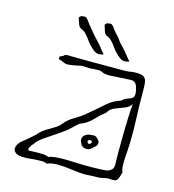

<svg xmlns="http://www.w3.org/2000/svg" viewBox="-97 -706 718 791"><g transform="rotate(15 262.0 -310.0)"><path d="M335 4Q316 4 285 -0.5Q254 -5 223 -6Q192 -7 173 2Q165 -3 148.5 -3Q132 -3 115.5 -1.5Q99 0 89 1H76Q51 1 40.5 -6.5Q30 -14 30 -24Q30 -46 59 -67Q70 -75 80 -84.5Q90 -94 102 -104Q115 -120 132.5 -131Q150 -142 166.5 -151.5Q183 -161 192 -173Q210 -195 234 -208.5Q258 -222 277 -238Q295 -253 312.5 -268Q330 -283 348 -299Q357 -307 370 -314.5Q383 -322 403 -329Q412 -339 423.5 -342.5Q435 -346 443.5 -351Q452 -356 452 -370Q452 -383 445.5 -402Q439 -421 420 -421Q416 -421 395.5 -420Q375 -419 354.5 -417.5Q334 -416 328 -416Q319 -416 309.5 -417.5Q300 -419 291 -424Q286 -426 278 -425.5Q270 -425 262 -425Q244 -423 238.5 -423.5Q233 -424 214 -425Q207 -425 200.5 -423.5Q194 -422 186 -420Q167 -417 160.5 -416Q154 -415 150 -415Q140 -415 131 -419.5Q122 -424 113 -426Q109 -427 109.5 -433Q110 -439 113 -440Q122 -442 126.5 -447Q131 -452 141 -452Q147 -452 173.5 -451.5Q200 -451 236.5 -451Q273 -451 309 -451Q345 -451 370.5 -451Q396 -451 400 -452Q428 -457 447 -454.5Q466 -452 470 -444Q475 -440 477 -428Q479 -416 479 -404Q479 -349 480 -316Q481 -283 482 -261Q483 -239 483 -220Q483 -201 482.5 -175.5Q482 -150 479 -108Q478 -101 478 -94Q478 -87 478 -80Q478 -70 479 -61.5Q480 -53 484 -44Q480 -27 474.5 -15Q469 -3 453 -4Q434 -5 426 -4Q418 -3 413.5 -1.5Q409 0 401.5 1Q394 2 375 2Q365 2 355 3Q345 4 335 4ZM172 -26Q181 -31 202 -33Q223 -35 247.5 -34.5Q272 -34 292.5 -33Q313 -32 322 -32Q340 -32 358.5 -32Q377 -32 395 -33Q403 -33 415.5 -34.5Q428 -36 438 -44Q448 -52 447 -72Q446 -93 446 -127Q446 -161 446.5 -199.5Q447 -238 448.5 -272Q450 -306 452 -327Q443 -312 423 -304.5Q403 -297 384 -289.5Q365 -282 357 -266Q334 -248 313.5 -226Q293 -204 266 -194Q259 -191 251 -183.5Q243 -176 236 -169Q222 -155 197.5 -138Q173 -121 150 -106Q127 -91 118 -83Q115 -81 107.5 -72.5Q100 -64 93 -54.5Q86 -45 84.5 -38Q83 -31 92 -31Q99 -31 115 -32Q131 -33 147.5 -32Q164 -31 172 -26ZM316 -99Q298 -99 291 -111.5Q284 -124 284 -131Q284 -143 294.5 -151.5Q305 -160 324 -160Q334 -162 340.5 -158Q347 -154 353 -146Q361 -135 353 -123Q346 -116 336.5 -107.5Q327 -99 316 -99ZM319 -122Q326 -122 329 -129Q331 -131 329 -135Q325 -139 322 -138Q312 -138 312 -131Q312 -130 313.5 -126Q315 -122 319 -122ZM283 -494Q279 -491 265 -489.5Q251 -488 234 -504Q218 -518 209.5 -530.5Q201 -543 193 -552Q189 -557 184 -561.5Q179 -566 172 -569Q158 -574 154 -586.5Q150 -599 145 -612Q144 -615 150.5 -620Q157 -625 159 -623Q161 -622 164.5 -623.5Q168 -625 171 -623Q176 -622 180.5 -616.5Q185 -611 189 -605Q194 -598 200.5 -590.5Q207 -583 214 -574Q221 -565 228 -557.5Q235 -550 245 -539Q255 -529 264 -517Q273 -505 283 -494ZM393 -493Q389 -490 375 -488.5Q361 -487 344 -503Q328 -517 319.5 -529.5Q311 -542 303 -551Q299 -556 294 -560.5Q289 -565 282 -568Q268 -573 264 -585.5Q260 -598 256 -611Q255 -614 261 -619Q267 -624 269 -622Q271 -621 274.5 -622.5Q278 -624 281 -623Q286 -621 290.5 -615.5Q295 -610 299 -604Q304 -597 311 -589.5Q318 -582 325 -574Q331 -564 338 -556.5Q345 -549 355 -538Q365 -528 374 -516Q383 -504 393 -493Z"/></g></svg>

Font: Sankofa Display
Style: Regular
Weight: 400
Designer: Batsirai Madzonga
Foundry: Batsirai Madzonga
Version: Version 1.000; ttfautohint (v1.8.4.7-5d5b)